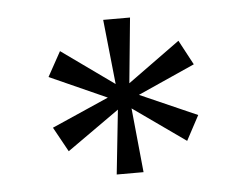

<svg xmlns="http://www.w3.org/2000/svg" viewBox="-37 -814 577 449"><g transform="rotate(-5 252.0 -589.5)"><path d="M236 -559 113 -472 81 -530 215 -589 81 -649 113 -707 236 -619 220 -771H283L268 -618L391 -707L422 -649L288 -589L422 -530L391 -472L268 -559L283 -408H220Z"/></g></svg>

Font: Be Vietnam Light
Style: Regular
Weight: 300
Designer: Gabriel Lam
Foundry: TypeRant
Version: Version 4.000